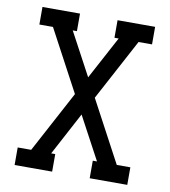

<svg xmlns="http://www.w3.org/2000/svg" viewBox="-79 -767 740 836"><g transform="rotate(10 290.5 -349.5)"><path d="M539.6 -621.1H480L334.5 -349.1L479.5 -77.6H539.6V0H373.5V-77.6H392.1L290.5 -267.1L189.5 -77.6H207.5V0H41.5V-77.6H101.1L246.6 -349.6L101.6 -621.1H41.5V-698.7H207.5V-621.1H189L290.5 -431.6L392.1 -621.1H373.5V-698.7H539.6Z"/></g></svg>

Font: Turpis
Style: Regular
Weight: 400
Designer: GGBotNet
Foundry: f0n7
Version: 1.00